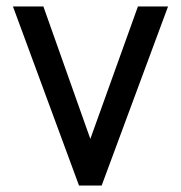

<svg xmlns="http://www.w3.org/2000/svg" viewBox="-20 -573 559 593"><path d="M294 0H224L20 -553H114L259 -144L406 -553H499Z"/></svg>

Font: Open Sauce One
Style: Regular
Weight: 400
Designer: Alfredo Marco Pradil
Foundry: Creative Sauce Fz LLC
Version: Version 1.477